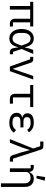

<svg xmlns="http://www.w3.org/2000/svg" viewBox="1591 -2411 1018 4240"><g transform="rotate(90 2100.0 -291.0)"><path d="M112 -448H20V-516H565V-448H473V-68H565V0H507Q449 0 421 -33Q393 -66 393 -118V-448H192V0H112Z M1179 0H1134Q1094 0 1072 -19Q1050 -38 1042 -83L1025 -184H1021Q1008 -120 983 -76Q958 -32 920 -10Q882 12 828 12Q766 12 719.5 -21.5Q673 -55 647 -116Q621 -177 621 -258Q621 -340 647 -400.5Q673 -461 719.5 -494.5Q766 -528 828 -528Q881 -528 919.5 -506.5Q958 -485 983.5 -441.5Q1009 -398 1023 -332H1027L1056 -443L1083 -516H1171L1062 -260L1125 -70H1179ZM828 -59Q858 -59 880.5 -69Q903 -79 921 -103.5Q939 -128 955 -173L986 -258L955 -343Q939 -388 921 -413Q903 -438 880.5 -447.5Q858 -457 828 -457Q781 -457 744 -416Q707 -375 707 -294V-222Q707 -141 744 -100Q781 -59 828 -59Z M1449 0 1288 -448H1236V-516H1281Q1316 -516 1335.5 -504Q1355 -492 1365 -460L1419 -300L1499 -67H1503L1583 -300L1657 -516H1736L1551 0Z M2165 0Q2107 0 2079 -33Q2051 -66 2051 -118V-448H1857V-516H2344V-448H2131V-68H2269V0Z M2692 12Q2587 12 2529 -32Q2471 -76 2471 -150Q2471 -199 2498 -231Q2525 -263 2577 -270V-274Q2532 -285 2507 -313Q2482 -341 2482 -389Q2482 -454 2532.5 -491Q2583 -528 2686 -528Q2766 -528 2817 -500Q2868 -472 2902 -421L2846 -383Q2824 -419 2787 -439Q2750 -459 2690 -459Q2623 -459 2595 -438.5Q2567 -418 2567 -385V-373Q2567 -338 2592 -319Q2617 -300 2665 -300H2794V-233H2655Q2607 -233 2581.5 -212.5Q2556 -192 2556 -153V-139Q2556 -103 2588.5 -80Q2621 -57 2692 -57Q2749 -57 2788 -77.5Q2827 -98 2851 -136L2910 -88Q2877 -40 2824.5 -14Q2772 12 2692 12Z M3209 -670H3105V-740H3200Q3238 -740 3257 -726Q3276 -712 3285 -683L3484 -70H3548V0H3493Q3456 0 3436.5 -14.5Q3417 -29 3408 -57L3343 -258L3296 -436H3291L3233 -258L3132 0H3053L3259 -516Z M3698 0V-460H3623V-528H3664Q3716 -528 3744 -501.5Q3772 -475 3777 -432H3778H3782Q3799 -470 3832 -499Q3865 -528 3929 -528Q4010 -528 4059 -476.5Q4108 -425 4108 -331V198H4028V-317Q4028 -388 3996.5 -422.5Q3965 -457 3906 -457Q3874 -457 3844.5 -446.5Q3815 -436 3796.5 -414Q3778 -392 3778 -358V0ZM3918 -585 3861 -592 3890 -780 3970 -769Z"/></g></svg>

Font: Lilex
Style: Regular
Weight: 400
Monospace: yes
Designer: Mike Abbink, Paul van der Laan, Pieter van Rosmalen, Mikhael Khrustik
Foundry: Mikhael Khrustik
Version: Version 2.510